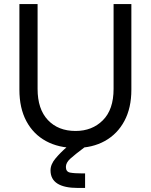

<svg xmlns="http://www.w3.org/2000/svg" viewBox="-20 -720 746 950"><path d="M354 12Q270 12 207.5 -22Q145 -56 110.5 -120.5Q76 -185 76 -276V-700H166V-280Q166 -180 217 -126Q268 -72 354 -72Q436 -72 489 -125Q542 -178 542 -280V-700H630V-276Q630 -186 595.5 -121.5Q561 -57 499 -22.5Q437 12 354 12ZM366 210Q230 210 230 123Q230 93 255 63.5Q280 34 309 9H398Q350 45 328 65Q306 85 306 106Q306 130 327 134Q348 138 386 138H401V210Z"/></svg>

Font: Liter
Style: Regular
Weight: 400
Designer: Anton Skugarov
Foundry: skugi
Version: Version 1.004; ttfautohint (v1.8.4.7-5d5b)